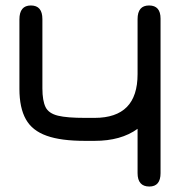

<svg xmlns="http://www.w3.org/2000/svg" viewBox="-20 -669 685 702"><path d="M526 13C553.5 13 567 -3.5 567 -36C567 -36 567 -601 567 -601C567 -601 567 -601 567 -601C567 -633 553 -649 525 -649C525 -649 525 -649 525 -649C497 -649 483 -632.5 483 -599C483 -599 483 -398 483 -398C483 -398 483 -398 483 -398C483 -344.5 470 -304.5 444 -278C418 -251.5 378.5 -238 326 -238C326 -238 291 -238 291 -238C291 -238 291 -238 291 -238C247.5 -238 214.5 -240.5 192 -246C169.5 -251.5 154 -262 146.5 -277.5C139 -293 135 -315.5 135 -346C135 -346 135 -599 135 -599C135 -599 135 -599 135 -599C135 -632.5 121 -649 93 -649C93 -649 93 -649 93 -649C65 -649 51 -632 51 -598C51 -598 51 -344 51 -344C51 -344 51 -344 51 -344C51 -297.5 59 -260.5 74.5 -233C90 -205 115.5 -185 151 -172.5C186 -160 232.5 -154 291 -154C291 -154 326 -154 326 -154C326 -154 326 -154 326 -154C390 -154 442.5 -168.5 483 -198C483 -198 483 -36 483 -36C483 -36 483 -36 483 -36C483 -3.5 497.5 13 526 13C526 13 526 13 526 13Z"/></svg>

Font: Jura-Fortis-Bold
Style: Bold
Weight: 500
Designer: Daniel Johnson, Alexei Vanyashin, Mirko Velimirovic
Foundry: Daniel Johnson
Version: ""